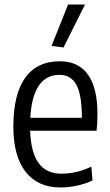

<svg xmlns="http://www.w3.org/2000/svg" viewBox="-20 -820 486 849"><path d="M208 -617 281 -800H356L261 -610ZM248 9Q147 9 93 -60.5Q39 -130 39 -260Q39 -402 91 -475.5Q143 -549 245 -549Q327 -549 369 -490Q411 -431 411 -316Q411 -291 410 -275Q409 -259 407 -242H113Q117 -145 151 -98.5Q185 -52 251 -52Q283 -52 315 -59Q347 -66 384 -83L389 -22Q360 -8 322.5 0.5Q285 9 248 9ZM243 -489Q184 -489 151.5 -441Q119 -393 114 -299H342Q342 -400 318 -444.5Q294 -489 243 -489Z"/></svg>

Font: Encode Sans Compressed
Style: Regular
Weight: 400
Designer: Pablo Impallari, Andres Torresi
Foundry: Pablo Impallari, Andres Torresi
Version: Version 1.000; ttfautohint (v1.00) -l 8 -r 50 -G 200 -x 14 -